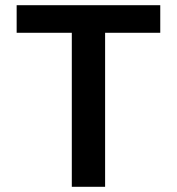

<svg xmlns="http://www.w3.org/2000/svg" viewBox="-20 -718 680 738"><path d="M384 -592V0H256V-592H44V-698H596V-592Z"/></svg>

Font: Writer SemiBold
Style: Regular
Weight: 600
Monospace: yes
Designer: Mike Abbink, Paul van der Laan, Pieter van Rosmalen
Foundry: Bold Monday
Version: Version 2.001 2020